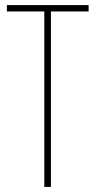

<svg xmlns="http://www.w3.org/2000/svg" viewBox="-20 -734 376 754"><path d="M180 0H154V-689H7V-714H328V-689H180Z"/></svg>

Font: Noto Sans Thai Looped ExtraCondensed Thin
Style: Regular
Weight: 100
Width: 2
Designer: Sasikarn Vongin, Ben Mitchell
Foundry: The Fontpad Ltd
Version: Version 1.001; ttfautohint (v1.8.4.7-5d5b)